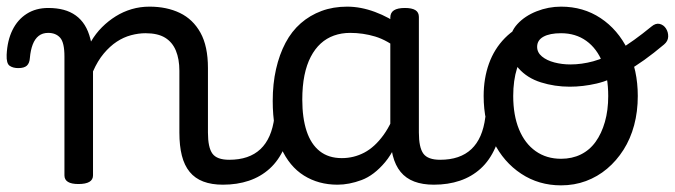

<svg xmlns="http://www.w3.org/2000/svg" viewBox="-75 -539 2032 578"><path d="M596 17Q562 17 537 7.5Q512 -2 496 -21.5Q480 -41 472.5 -70.5Q465 -100 465 -140V-326Q465 -361 454.5 -386.5Q444 -412 422 -425.5Q400 -439 363 -439Q342 -439 319.5 -433Q297 -427 276.5 -413.5Q256 -400 237.5 -378Q219 -356 205 -324V-11Q205 2 194 8.5Q183 15 161 15Q140 15 129.5 8.5Q119 2 119 -11V-369Q119 -411 106 -425.5Q93 -440 70 -440Q53 -440 41.5 -431Q30 -422 23.5 -405Q17 -388 15 -365Q14 -349 6 -341.5Q-2 -334 -20 -334Q-36 -334 -46 -341Q-56 -348 -55 -374Q-53 -417 -37.5 -448.5Q-22 -480 5.5 -497.5Q33 -515 70 -515Q96 -515 116.5 -509.5Q137 -504 153 -492.5Q169 -481 180 -463.5Q191 -446 197 -422L199 -414Q213 -438 232 -457Q251 -476 273.5 -490Q296 -504 321.5 -511.5Q347 -519 375 -519Q427 -519 466.5 -500Q506 -481 528.5 -440.5Q551 -400 551 -334V-140Q551 -95 564.5 -76.5Q578 -58 615 -58Q629 -58 636 -46.5Q643 -35 641.5 -20.5Q640 -6 629 5.5Q618 17 596 17Z M596 17Q582 17 575.5 5.5Q569 -6 570.5 -20.5Q572 -35 583 -46.5Q594 -58 615 -58Q645 -58 668.5 -66Q692 -74 709 -90Q726 -106 736.5 -130Q747 -154 751 -186Q753 -201 766 -205.5Q779 -210 791.5 -205.5Q804 -201 802 -186Q798 -133 781 -94.5Q764 -56 737 -31.5Q710 -7 674.5 5Q639 17 596 17Z M941 17Q884 17 840 -10.5Q796 -38 771 -94Q746 -150 746 -235Q746 -287 756 -331Q766 -375 784.5 -410Q803 -445 830.5 -469Q858 -493 893 -506Q928 -519 970 -519Q1011 -519 1054 -503Q1097 -487 1131 -461V-386Q1091 -418 1054.5 -429Q1018 -440 979 -440Q953 -440 930.5 -432Q908 -424 890.5 -408Q873 -392 860.5 -368Q848 -344 841.5 -312Q835 -280 835 -239Q835 -184 848 -144.5Q861 -105 887.5 -84Q914 -63 954 -63Q990 -63 1021.5 -79.5Q1053 -96 1079.5 -132.5Q1106 -169 1125 -229L1141 -168Q1118 -91 1084.5 -51Q1051 -11 1013.5 3Q976 17 941 17ZM1231 17Q1197 17 1172 7.5Q1147 -2 1131 -21.5Q1115 -41 1107.5 -70.5Q1100 -100 1100 -140V-486Q1100 -501 1111 -508Q1122 -515 1144 -515Q1165 -515 1175.5 -508.5Q1186 -502 1186 -488V-140Q1186 -95 1199.5 -76.5Q1213 -58 1250 -58Q1259 -58 1263.5 -46.5Q1268 -35 1266.5 -20.5Q1265 -6 1256.5 5.5Q1248 17 1231 17Z M1231 17Q1217 17 1210.5 5.5Q1204 -6 1205.5 -20.5Q1207 -35 1218 -46.5Q1229 -58 1250 -58Q1280 -58 1303.5 -66Q1327 -74 1344 -90Q1361 -106 1371.5 -130Q1382 -154 1386 -186Q1388 -201 1401 -205.5Q1414 -210 1426.5 -205.5Q1439 -201 1437 -186Q1433 -133 1416 -94.5Q1399 -56 1372 -31.5Q1345 -7 1309.5 5Q1274 17 1231 17Z M1614 19Q1547 19 1494 -16Q1441 -51 1411 -111.5Q1381 -172 1381 -250Q1381 -303 1397 -347.5Q1413 -392 1445 -424.5Q1477 -457 1526 -475.5Q1575 -494 1641 -494L1639 -450Q1600 -450 1569 -436.5Q1538 -423 1515.5 -396.5Q1493 -370 1481.5 -333.5Q1470 -297 1470 -250Q1470 -192 1487.5 -149.5Q1505 -107 1537.5 -84Q1570 -61 1614 -61Q1647 -61 1673.5 -74Q1700 -87 1718 -112Q1736 -137 1746 -172Q1756 -207 1756 -250Q1756 -308 1739 -350.5Q1722 -393 1690 -416Q1658 -439 1614 -439Q1580 -439 1561 -428.5Q1542 -418 1542 -398Q1542 -381 1556.5 -369Q1571 -357 1594 -351Q1617 -345 1642 -345Q1676 -345 1711 -354.5Q1746 -364 1788.5 -389Q1831 -414 1886 -459Q1899 -470 1911 -467Q1923 -464 1930 -453Q1937 -442 1936.5 -428.5Q1936 -415 1924 -405Q1861 -352 1811.5 -324.5Q1762 -297 1721 -287.5Q1680 -278 1640 -278Q1595 -278 1553.5 -291Q1512 -304 1486 -333.5Q1460 -363 1460 -410Q1460 -442 1482.5 -466.5Q1505 -491 1540.5 -505Q1576 -519 1614 -519Q1681 -519 1733 -484.5Q1785 -450 1815 -389Q1845 -328 1845 -250Q1845 -203 1834 -162Q1823 -121 1802 -88Q1781 -55 1752.5 -31Q1724 -7 1689 6Q1654 19 1614 19Z"/></svg>

Font: Playwrite CL
Style: Regular
Weight: 400
Designer: Veronika Burian, José Scaglione
Foundry: TypeTogether
Version: Version 1.002